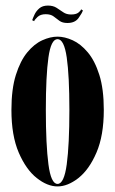

<svg xmlns="http://www.w3.org/2000/svg" viewBox="-20 -658 413 689"><path d="M186.5 11Q150 11 111.8 -19.2Q73.5 -49.5 47.2 -110.5Q21 -171.5 21 -263.5Q21 -338.5 37 -389.2Q53 -440 78 -470.2Q103 -500.5 131.8 -513.5Q160.5 -526.5 186.5 -526.5Q212 -526.5 240.8 -513.5Q269.5 -500.5 295 -470.2Q320.5 -440 336.5 -389.2Q352.5 -338.5 352.5 -263.5Q352.5 -171.5 326.2 -110.5Q300 -49.5 261.5 -19.2Q223 11 186.5 11ZM186.5 2Q210 2 219.5 -68.2Q229 -138.5 229 -263.5Q229 -386 219.5 -451.8Q210 -517.5 186.5 -517.5Q163 -517.5 153.8 -451.8Q144.5 -386 144.5 -263.5Q144.5 -138.5 153.8 -68.2Q163 2 186.5 2ZM222 -575.5Q204 -575.5 193.5 -583.2Q183 -591 172.5 -599Q162 -607 144 -607Q125 -607 114.5 -597Q104 -587 102.5 -582L95.5 -585.5Q98 -593 103.8 -605.5Q109.5 -618 121 -628Q132.5 -638 152 -638Q170.5 -638 183 -630Q195.5 -622 207 -614Q218.5 -606 235 -606Q252.5 -606 261 -612.5Q269.5 -619 271 -624.5L277.5 -620.5Q274.5 -611 261.8 -593.2Q249 -575.5 222 -575.5Z"/></svg>

Font: Imbue 100pt
Style: Bold
Weight: 700
Designer: Tyler Finck
Foundry: Etcetera Type Company
Version: Version 1.102; ttfautohint (v1.8.3)